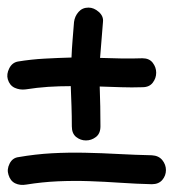

<svg xmlns="http://www.w3.org/2000/svg" viewBox="-20 -498 468 518"><path d="M364.3 -340.8Q382.8 -340.8 392.1 -328.6Q401.4 -316.4 401.4 -301.8Q401.4 -287.1 392.1 -274.9Q382.8 -262.7 364.3 -262.7Q335.9 -261.7 306.6 -262.7Q277.3 -263.7 249 -264.6Q250 -237.3 250.5 -210.9Q251 -184.6 251 -157.2Q251 -137.7 238.8 -128.4Q226.6 -119.1 211.9 -119.1Q197.3 -119.1 185.5 -128.4Q173.8 -137.7 173.8 -157.2Q173.8 -184.6 172.9 -211.4Q171.9 -238.3 170.9 -265.6Q139.6 -265.6 109.9 -263.7Q80.1 -261.7 48.8 -256.8Q33.2 -254.9 19.5 -261.2Q5.9 -267.6 1 -284.2Q-2.9 -297.9 4.9 -313.5Q12.7 -329.1 28.3 -332Q64.5 -337.9 100.1 -339.8Q135.7 -341.8 172.9 -342.8Q173.8 -366.2 175.8 -390.1Q177.7 -414.1 179.7 -438.5Q181.6 -454.1 191.9 -465.8Q202.1 -477.5 218.8 -477.5Q233.4 -477.5 246.6 -465.8Q259.8 -454.1 257.8 -438.5Q255.9 -414.1 253.9 -390.1Q252 -366.2 250 -341.8Q278.3 -340.8 307.1 -340.3Q335.9 -339.8 364.3 -340.8ZM389.6 -79.1Q408.2 -78.1 418 -65.9Q427.7 -53.7 427.7 -39.1Q427.7 -24.4 418 -12.7Q408.2 -1 389.6 -1Q347.7 -2 305.2 -4.9Q262.7 -7.8 220.2 -9.3Q177.7 -10.7 135.3 -8.8Q92.8 -6.8 50.8 0Q34.2 2.9 21 -3.4Q7.8 -9.8 2.9 -26.4Q-2 -41 5.9 -56.6Q13.7 -72.3 30.3 -74.2Q75.2 -82 120.1 -84.5Q165 -86.9 210 -85.9Q254.9 -85 299.8 -82.5Q344.7 -80.1 389.6 -79.1Z"/></svg>

Font: Schoolbell
Style: Regular
Weight: 400
Designer: Font Diner, Inc
Foundry: Font Diner, Inc
Version: Version 1.000